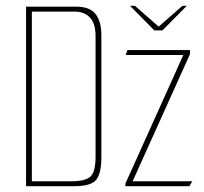

<svg xmlns="http://www.w3.org/2000/svg" viewBox="-20 -643 706 663"><path d="M429 -623H446L528 -551L610 -623H625L541 -538H513ZM70 -620H243Q290 -620 310 -594.5Q330 -569 330 -522V-99Q330 -45 312.5 -22.5Q295 0 235 0H70ZM226 -17Q275 -17 292.5 -33.5Q310 -50 310 -102V-519Q310 -562 290.5 -582.5Q271 -603 237 -603H90V-17ZM413 -9 613 -453H414L420 -470H636V-456L438 -17H644L634 0H413Z"/></svg>

Font: Smooch Sans Thin Thin
Style: Regular
Weight: 250
Version: Version 1.010